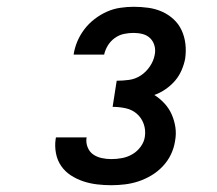

<svg xmlns="http://www.w3.org/2000/svg" viewBox="-20 -863 640 566"><path d="M308 -317Q287 -317 266 -319.5Q245 -322 225.5 -328.5Q206 -335 189 -346Q172 -357 160.5 -373.5Q149 -390 145 -411Q141 -432 144 -453Q144 -454 144.5 -455.5Q145 -457 145 -458H236Q236 -458 235.5 -457.5Q235 -457 235 -456Q233 -442 238.5 -428.5Q244 -415 255 -407.5Q266 -400 280 -397Q294 -394 308 -394Q324 -394 340 -397Q356 -400 370.5 -408.5Q385 -417 395 -431Q405 -445 407 -460Q410 -480 403.5 -498Q397 -516 383 -528Q369 -540 350 -544Q331 -548 312 -548L324 -625Q342 -625 360.5 -627.5Q379 -630 395 -640.5Q411 -651 422 -667.5Q433 -684 436 -701Q439 -715 435.5 -728Q432 -741 423 -750Q414 -759 401 -762.5Q388 -766 374 -766Q360 -766 345.5 -763Q331 -760 318.5 -751Q306 -742 298 -729Q290 -716 287 -702H197Q200 -722 208 -741Q216 -760 229 -777Q242 -794 259 -807Q276 -820 295 -828.5Q314 -837 334.5 -840Q355 -843 374 -843Q396 -843 417.5 -840Q439 -837 458 -828.5Q477 -820 492 -806Q507 -792 515.5 -773.5Q524 -755 526.5 -734Q529 -713 526 -691Q523 -674 515.5 -656.5Q508 -639 496 -625Q484 -611 468 -600Q452 -589 435 -583Q451 -573 464.5 -558.5Q478 -544 486 -526Q494 -508 497 -488Q500 -468 496 -447Q493 -427 484 -408Q475 -389 460 -373Q445 -357 426.5 -346Q408 -335 388.5 -328.5Q369 -322 348.5 -319.5Q328 -317 308 -317Z"/></svg>

Font: Zed Sans Extended
Style: Bold Italic
Weight: 700
Width: 7
Italic angle: -9°
Designer: Belleve Invis
Foundry: Belleve Invis
Version: Version 1.0.0; ttfautohint (v1.8.4)